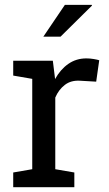

<svg xmlns="http://www.w3.org/2000/svg" viewBox="-20 -782 457 802"><path d="M35.2 0V-61.5L114.7 -75.2V-452.6L35.2 -466.3V-528.3H200.7L209 -460.9L210 -451.7Q232.4 -492.2 265.4 -515.1Q298.3 -538.1 340.8 -538.1Q356 -538.1 371.8 -535.4Q387.7 -532.7 394.5 -530.3L381.8 -440.9L314.9 -444.8Q276.9 -447.3 251 -427.5Q225.1 -407.7 210.9 -374.5V-75.2L290.5 -61.5V0ZM161.1 -628.9 251 -761.7H363.3L364.3 -758.8L232.9 -628.9H165.5Z"/></svg>

Font: Roboto Slab LO
Style: Regular
Weight: 400
Designer: Google
Version: Version 2.000